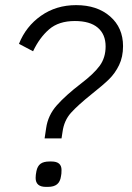

<svg xmlns="http://www.w3.org/2000/svg" viewBox="-20 -729 515 749"><path d="M160 -229Q167 -279 201.5 -318Q236 -357 296 -403Q346 -441 369 -472.5Q392 -504 392 -548Q392 -595 361.5 -621Q331 -647 272 -647Q209 -647 171.5 -614.5Q134 -582 109 -529L54 -558Q81 -626 140 -667.5Q199 -709 277 -709Q359 -709 409.5 -665Q460 -621 460 -549Q460 -507 444.5 -475Q429 -443 405.5 -420Q382 -397 339 -363Q284 -319 257 -289Q230 -259 224 -215L220 -189H154ZM119 -35Q119 -46 122 -61Q126 -81 138 -90Q150 -99 173 -99H181Q220 -99 220 -66Q220 -50 218 -42Q215 -20 202.5 -10Q190 0 167 0H159Q119 0 119 -35Z"/></svg>

Font: Krub
Style: Italic
Weight: 400
Italic angle: -8°
Designer: Ekaluck Peanpanawate
Foundry: Cadson Demak Co.,Ltd.
Version: Version 1.000; ttfautohint (v1.6)